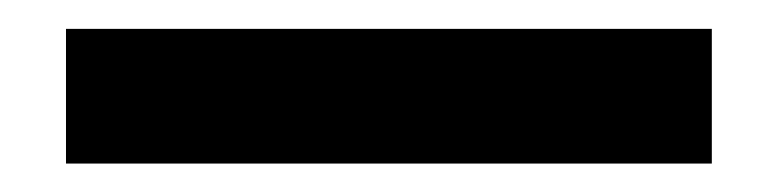

<svg xmlns="http://www.w3.org/2000/svg" viewBox="-20 -450 540 135"><path d="M26.4 -335V-429.7H480.5V-335Z"/></svg>

Font: RobotoJAA
Style: Medium
Weight: 500
Version: Version 2.05; 2016-11-05